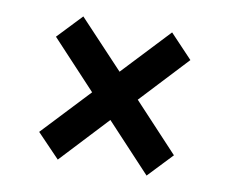

<svg xmlns="http://www.w3.org/2000/svg" viewBox="-58 -658 716 598"><g transform="rotate(10 300.0 -359.0)"><path d="M159 -133 87 -208 228 -358 87 -509 160 -586 301 -436 441 -585 512 -510 372 -360 513 -209 440 -132 299 -283Z"/></g></svg>

Font: Red Hat Text VF
Style: Regular
Weight: 300
Designer: Pentagram, MCKL
Foundry: Pentagram, MCKL
Version: Version 1.023